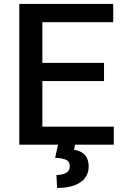

<svg xmlns="http://www.w3.org/2000/svg" viewBox="-20 -731 618 970"><path d="M555 0H77.5V-711H552V-619H194V-413.5H505.5V-321.5H194V-91H555ZM268.5 218.5 265 153Q295 153 313.8 142.5Q332.5 132 332.5 108.5Q332.5 86.5 316 77.5Q299.5 68.5 258.5 66L273.5 -1.5H359.5L354 25.5Q428 37.5 428 110Q428 134 418.2 154Q408.5 174 388.8 188.2Q369 202.5 339 210.5Q309 218.5 268.5 218.5Z"/></svg>

Font: Roberto Sans Medium
Style: Regular
Weight: 500
Designer: Google (font) & Cristiano Sobral (main changes)
Version: Version 1.000;October 12, 2021;FontCreator 14.0.0.2814 64-bi